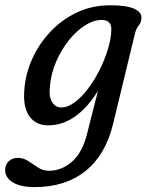

<svg xmlns="http://www.w3.org/2000/svg" viewBox="-72 -478 572 746"><path d="M367 5Q337.5 125 259.5 187Q181.5 249 62.5 249Q7.5 249 -22.2 230.5Q-52 212 -52 183Q-52 162.5 -38.5 149Q-25 135.5 -2.5 135.5Q19.5 135.5 38.2 148Q57 160.5 76 173Q95 185.5 117.5 185.5Q167.5 185.5 208 150Q248.5 114.5 266.5 41L308.5 -124.5Q224.5 9 115.5 9Q67 9 41.5 -27Q16 -63 23 -134.5Q28 -194 54.2 -251.5Q80.5 -309 124.5 -355.5Q168.5 -402 227.2 -429.8Q286 -457.5 356.5 -457.5Q422 -457.5 451.2 -443.2Q480.5 -429 477.5 -405.5Q475.5 -388 466.2 -377.8Q457 -367.5 452 -346ZM122.5 -147Q117 -104 129.8 -82.2Q142.5 -60.5 166.5 -60.5Q191 -60.5 217.5 -80Q244 -99.5 268.8 -131.8Q293.5 -164 313.5 -203.5Q333.5 -243 346.2 -283.5Q359 -324 360.5 -360Q362.5 -400.5 323.5 -400.5Q291.5 -400.5 258.2 -379.2Q225 -358 196 -322Q167 -286 147 -240.5Q127 -195 122.5 -147Z"/></svg>

Font: Fraunces 72pt SuperSoft
Style: Italic
Weight: 400
Italic angle: -16°
Version: Version 1.000;[b76b70a41]